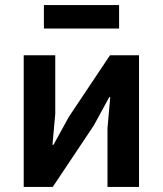

<svg xmlns="http://www.w3.org/2000/svg" viewBox="-20 -741 645 761"><path d="M154 -628H452V-721H154ZM74 0H189L352 -244L413 -356H417L406 -233V0H531V-522H416L253 -278L192 -167H188L199 -289V-522H74Z"/></svg>

Font: Braiins Sans SemiBold
Style: Regular
Weight: 600
Designer: Mike Abbink, Paul van der Laan, Pieter van Rosmalen, Jiri Chlebus, Lubos Buracinsky
Foundry: Bold Monday, Sudetype
Version: Version 1.000;hotconv 1.0.109;makeotfexe 2.5.65596